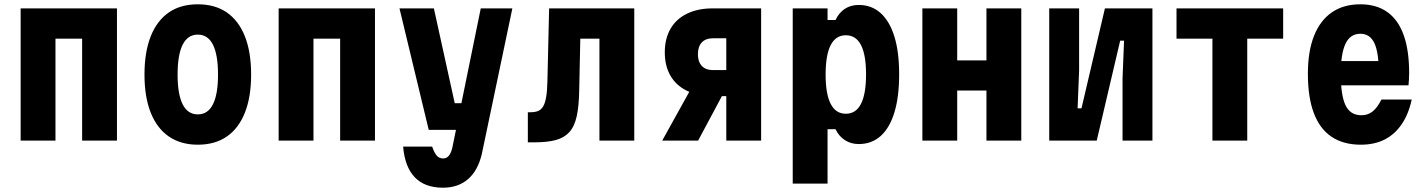

<svg xmlns="http://www.w3.org/2000/svg" viewBox="-20 -654 6640 893"><path d="M76 0V-615H524V0H362V-474H238V0Z M900 19Q821 19 765.5 -19Q710 -57 681 -130Q652 -203 652 -307Q652 -412 681 -485Q710 -558 765 -596Q820 -634 900 -634Q980 -634 1035 -596Q1090 -558 1119 -485Q1148 -412 1148 -307Q1148 -203 1119 -130Q1090 -57 1035 -19Q980 19 900 19ZM900 -122Q947 -122 970.5 -169Q994 -216 994 -307Q994 -399 970.5 -446Q947 -493 900 -493Q853 -493 829.5 -446Q806 -399 806 -307Q806 -216 829.5 -169Q853 -122 900 -122Z M1276 0V-615H1724V0H1562V-474H1438V0Z M1838 -615H1998L2095 -174H2167L2141 -50H1974ZM2363 -615 2221 62Q2203 139 2157 179Q2111 219 2040 219Q1956 219 1909.5 171Q1863 123 1855 28H1990Q2000 57 2011.5 70Q2023 83 2041 83Q2057 83 2067.5 70.5Q2078 58 2084 32L2216 -615Z M2435 8V-132H2448Q2468 -132 2482 -137.5Q2496 -143 2505.5 -158Q2515 -173 2520 -201.5Q2525 -230 2526 -275L2534 -615H2930V0H2768V-474H2679L2674 -238Q2673 -162 2662.5 -114Q2652 -66 2628 -39.5Q2604 -13 2564.5 -2.5Q2525 8 2465 8Z M3358 0V-207H3294Q3226 -207 3175.5 -231.5Q3125 -256 3098.5 -301.5Q3072 -347 3072 -411Q3072 -474 3098.5 -520Q3125 -566 3175.5 -590.5Q3226 -615 3294 -615H3520V0ZM3060 0 3198 -249H3360L3227 0ZM3297 -328H3358V-476H3297Q3262 -476 3244 -456.5Q3226 -437 3226 -402Q3226 -367 3244 -347.5Q3262 -328 3297 -328Z M3667 200V-615H3829V-561H3866Q3882 -595 3909.5 -613Q3937 -631 3974 -631Q4034 -631 4076 -593Q4118 -555 4140 -483.5Q4162 -412 4162 -308Q4162 -204 4140 -131.5Q4118 -59 4076 -21.5Q4034 16 3974 16Q3938 16 3910 -2Q3882 -20 3866 -53H3829V200ZM3914 -125Q3961 -125 3984.5 -171Q4008 -217 4008 -308Q4008 -399 3984.5 -444.5Q3961 -490 3914 -490Q3867 -490 3843.5 -444Q3820 -398 3820 -307Q3820 -217 3843.5 -171Q3867 -125 3914 -125Z M4270 0V-615H4432V-373H4568V-615H4730V0H4568V-233H4432V0Z M4860 0V-615H4999V-326L4992 -150H5010L5119 -615H5340V0H5201V-289L5208 -465H5190L5081 0Z M5619 0V-474H5452V-615H5948V-474H5781V0Z M6182 -370H6452L6393 -314Q6393 -409 6372.5 -453Q6352 -497 6307 -497Q6260 -497 6238 -450.5Q6216 -404 6216 -311Q6216 -211 6238 -164.5Q6260 -118 6312 -118Q6342 -118 6364 -135.5Q6386 -153 6405 -191H6546Q6531 -122 6498.5 -75Q6466 -28 6419 -4.5Q6372 19 6309 19Q6228 19 6173 -18Q6118 -55 6090.5 -128.5Q6063 -202 6063 -311Q6063 -415 6091.5 -487Q6120 -559 6174.5 -596.5Q6229 -634 6307 -634Q6382 -634 6432.5 -598Q6483 -562 6508.5 -491Q6534 -420 6534 -314Q6534 -295 6533 -283Q6532 -271 6531 -257H6182Z"/></svg>

Font: Martian Mono Condensed
Style: Bold
Weight: 700
Width: 3
Designer: Roman Shamin
Foundry: Evil Martians
Version: Version 1.000